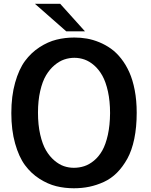

<svg xmlns="http://www.w3.org/2000/svg" viewBox="-20 -983 800 1017"><path d="M374 -784.2Q408.2 -784.2 440.4 -778.6Q472.7 -772.9 505.9 -759.3Q539.1 -745.6 567.9 -725.1Q596.7 -704.6 621.8 -672.6Q647 -640.6 665 -600.3Q683.1 -560.1 693.6 -505.4Q704.1 -450.7 704.1 -386.2Q704.1 -309.6 691.2 -247.3Q678.2 -185.1 654.3 -142.1Q630.4 -99.1 599.6 -68.1Q568.8 -37.1 530.5 -19.5Q492.2 -2 453.4 6.1Q414.6 14.2 371.1 14.2Q322.3 14.2 277.8 3.2Q233.4 -7.8 189 -36.1Q144.5 -64.5 112.3 -108.2Q80.1 -151.9 60.1 -222.7Q40 -293.5 40 -383.8Q40 -474.1 60.1 -545.2Q80.1 -616.2 112.5 -660.2Q145 -704.1 189.5 -732.9Q233.9 -761.7 279.1 -772.9Q324.2 -784.2 374 -784.2ZM374 -676.8Q346.7 -676.8 320.6 -668Q294.4 -659.2 268.8 -637.7Q243.2 -616.2 223.9 -584Q204.6 -551.8 192.9 -500.7Q181.2 -449.7 181.2 -386.2Q181.2 -321.8 192.9 -270.5Q204.6 -219.2 223.6 -186.8Q242.7 -154.3 268.1 -132.8Q293.5 -111.3 318.8 -102.8Q344.2 -94.2 371.1 -94.2Q399.9 -94.2 426.3 -102.8Q452.6 -111.3 478 -132.3Q503.4 -153.3 521.7 -185.5Q540 -217.8 551.3 -268.6Q562.5 -319.3 563 -383.8Q563 -447.3 551.8 -498.3Q540.5 -549.3 522.2 -582Q503.9 -614.7 479 -636.5Q454.1 -658.2 428 -667.5Q401.9 -676.8 374 -676.8ZM165 -962.9H298.8L430.2 -816.9H331.1Z"/></svg>

Font: Junction Bold
Style: Bold
Weight: 700
Designer: Caroline Hadilaksono
Foundry: Caroline Hadilaksono
Version: Version 001.001